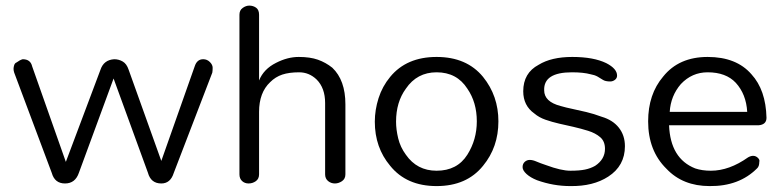

<svg xmlns="http://www.w3.org/2000/svg" viewBox="-20 -645 2754 675"><path d="M379.3 -369 257.5 -37.9Q244.8 0 208.6 0Q172.4 0 162.1 -36.8L29.9 -389.7Q27.6 -396.6 27.6 -402.9Q27.6 -409.2 29.9 -416.1Q32.2 -423 37.9 -425.3Q50.6 -434.5 59.8 -436.8Q87.4 -436.8 93.1 -411.5L211.5 -75.9L333.3 -400Q344.8 -434.5 381.6 -436.8Q397.7 -436.8 411.5 -428.7Q425.3 -420.7 432.2 -400L547.1 -79.3L664.4 -411.5Q672.4 -436.8 694.3 -436.8Q708 -436.8 717.8 -427Q727.6 -417.2 727.6 -406.9Q727.6 -396.6 726.4 -389.7L590.8 -36.8Q579.3 0 547.1 0Q510.3 0 500 -37.9Z M1123 -282.8Q1123 -335.6 1093.1 -365.5Q1066.7 -390.8 1031.6 -390.8Q996.6 -390.8 972.4 -382.8Q948.3 -374.7 929.9 -356.3Q890.8 -319.5 890.8 -251.7V-32.2Q890.8 -16.1 879.3 -8Q867.8 0 854 0Q840.2 0 831 -8.6Q821.8 -17.2 821.8 -32.2V-593.1Q821.8 -609.2 833.3 -617.2Q844.8 -625.3 856.3 -625.3Q870.1 -625.3 880.5 -617.8Q890.8 -610.3 890.8 -593.1V-362.1Q906.9 -402.3 950.6 -424.1Q990.8 -444.8 1030.5 -444.8Q1070.1 -444.8 1097.7 -435.1Q1125.3 -425.3 1148.3 -406.9Q1194.3 -363.2 1194.3 -278.2V-32.2Q1194.3 -16.1 1182.2 -8Q1170.1 0 1157.5 0Q1143.7 0 1133.3 -8.6Q1123 -17.2 1123 -32.2Z M1297.7 -217.2Q1297.7 -258.6 1310.9 -300Q1324.1 -341.4 1351.7 -374.7Q1409.2 -444.8 1514.9 -444.8Q1620.7 -444.8 1678.2 -374.7Q1732.2 -308 1732.2 -218.4Q1732.2 -127.6 1678.2 -62.1Q1620.7 9.2 1514.9 9.2Q1409.2 9.2 1351.7 -62.1Q1297.7 -126.4 1297.7 -217.2ZM1372.4 -217.2Q1372.4 -189.7 1379.9 -158.6Q1387.4 -127.6 1406.9 -101.1Q1446 -44.8 1514.9 -44.8Q1587.4 -44.8 1623 -101.1Q1656.3 -154 1656.3 -218.4Q1656.3 -285.1 1623 -333.3Q1586.2 -390.8 1514.9 -390.8Q1446 -390.8 1406.9 -333.3Q1372.4 -286.2 1372.4 -217.2Z M1990.8 -390.8Q1890.8 -390.8 1893.1 -327.6Q1893.1 -287.4 1950.6 -272.4Q1970.1 -266.7 1992.5 -262.1Q2014.9 -257.5 2041.4 -251.1Q2067.8 -244.8 2095.4 -234.5Q2134.5 -223 2155.7 -196Q2177 -169 2177 -131Q2177 -62.1 2118.4 -24.1Q2065.5 10.3 1985.1 9.2Q1925.3 9.2 1867.8 -11.5Q1844.8 -20.7 1831 -33.3Q1817.2 -46 1817.2 -57.5Q1817.2 -69 1824.7 -75.9Q1832.2 -82.8 1842.5 -82.8Q1852.9 -82.8 1866.1 -77Q1879.3 -71.3 1900 -64.4Q1952.9 -44.8 1985.1 -44.8Q2017.2 -44.8 2036.8 -48.9Q2056.3 -52.9 2072.4 -62.1Q2106.9 -85.1 2106.9 -121.8Q2106.9 -148.3 2090.2 -162.6Q2073.6 -177 2047.7 -185.1Q2021.8 -193.1 1996.6 -198.9Q1971.3 -204.6 1946 -210.3Q1920.7 -216.1 1897.7 -224.1Q1874.7 -232.2 1858.6 -246Q1819.5 -273.6 1819.5 -324.1Q1819.5 -388.5 1873.6 -417.2Q1918.4 -444.8 1992 -444.8Q2066.7 -444.8 2111.5 -423Q2149.4 -403.4 2149.4 -379.3Q2149.4 -370.1 2142 -364.4Q2134.5 -358.6 2125.3 -358.6Q2108 -358.6 2099.4 -364.4Q2090.8 -370.1 2080.5 -375.9Q2070.1 -381.6 2056.3 -383.9Q2031 -390.8 1990.8 -390.8Z M2674.7 -231Q2674.7 -206.9 2647.1 -204.6H2332.2Q2336.8 -87.4 2424.1 -52.9Q2448.3 -44.8 2479.3 -44.8Q2543.7 -44.8 2610.3 -92Q2631 -103.4 2644.8 -89.7Q2651.7 -82.8 2649.4 -75.9Q2649.4 -59.8 2641.4 -52.9Q2578.2 10.3 2474.7 9.2Q2380.5 9.2 2323 -51.7Q2258.6 -114.9 2258.6 -218.4Q2258.6 -313.8 2311.5 -375.9Q2366.7 -444.8 2467.8 -444.8Q2569 -444.8 2621.8 -383.9Q2672.4 -328.7 2674.7 -231ZM2606.9 -251.7Q2603.4 -313.8 2566.7 -354Q2532.2 -390.8 2467.8 -390.8Q2412.6 -390.8 2373.6 -349.4Q2337.9 -308 2334.5 -251.7Z"/></svg>

Font: Mallanna
Style: Regular
Weight: 400
Designer: Purushoth Kumar Guthula
Foundry: Andhrapradesh Society for Knowledge Networks
Version: Version 1.0.4; ttfautohint (vUNKNOWN) -l 7 -r 28 -G 50 -x 13